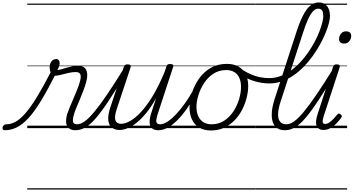

<svg xmlns="http://www.w3.org/2000/svg" viewBox="-220 -1035 2857 1551"><path d="M-181 17Q-193 17 -197 9.5Q-201 2 -199 -7Q-197 -16 -189 -23.5Q-181 -31 -169 -31Q-132 -31 -95 -51Q-58 -71 -16 -118.5Q26 -166 77.5 -250Q129 -334 195 -462L230 -438Q165 -309 111.5 -221Q58 -133 10 -81Q-38 -29 -84.5 -6Q-131 17 -181 17ZM389 17Q360 17 343 5.5Q326 -6 319 -25Q312 -44 314 -67.5Q316 -91 323 -115Q330 -135 342.5 -166Q355 -197 371 -233.5Q387 -270 401.5 -306.5Q416 -343 425 -374Q437 -416 429 -434.5Q421 -453 392 -453Q363 -453 331.5 -445.5Q300 -438 271.5 -430.5Q243 -423 221 -423Q210 -423 201 -431Q192 -439 187 -454Q182 -469 181 -491Q181 -510 187.5 -525Q194 -540 206 -549Q218 -558 235 -558Q247 -558 254.5 -549Q262 -540 262 -526Q262 -517 258.5 -503.5Q255 -490 243 -469Q261 -471 281 -477Q301 -483 322.5 -489Q344 -495 366.5 -499.5Q389 -504 411 -504Q442 -504 460.5 -489.5Q479 -475 483.5 -445.5Q488 -416 476 -372Q468 -342 454 -304.5Q440 -267 424 -229.5Q408 -192 395 -160.5Q382 -129 377 -109Q366 -71 370 -51Q374 -31 402 -31Q412 -31 415.5 -23.5Q419 -16 417.5 -7Q416 2 409 9.5Q402 17 389 17ZM0 486H568V496H0ZM0 -20H568V0H0ZM0 -505H568V-500H0ZM0 -1006H568V-996H0Z M389 17Q378 17 373 9.5Q368 2 369.5 -7Q371 -16 379.5 -23.5Q388 -31 403 -31Q431 -31 464 -54.5Q497 -78 540.5 -130Q584 -182 642 -267Q700 -352 777 -476Q783 -486 792.5 -485Q802 -484 807.5 -476Q813 -468 807 -459Q722 -318 661 -225.5Q600 -133 554 -80Q508 -27 469 -5Q430 17 389 17ZM567 486V496ZM567 -20V0ZM567 -505V-500ZM567 -1006V-996Z M745 15Q709 15 684.5 -3.5Q660 -22 655 -61.5Q650 -101 670 -164L780 -494Q784 -506 790.5 -510.5Q797 -515 810 -515Q827 -515 833 -509Q839 -503 835 -491L725 -160Q711 -119 709.5 -91Q708 -63 720.5 -49Q733 -35 759 -35Q791 -35 832 -58Q873 -81 919.5 -131Q966 -181 1014.5 -261Q1063 -341 1111 -457L1124 -497Q1128 -509 1134 -513.5Q1140 -518 1154 -518Q1170 -518 1176.5 -512.5Q1183 -507 1179 -495L1055 -117Q1040 -71 1043 -51Q1046 -31 1074 -31Q1084 -31 1088 -23.5Q1092 -16 1090.5 -7Q1089 2 1081.5 9.5Q1074 17 1060 17Q1032 17 1016 7Q1000 -3 993.5 -20.5Q987 -38 989 -62.5Q991 -87 1000 -116L1041 -242Q1002 -172 962 -123Q922 -74 883.5 -43.5Q845 -13 810 1Q775 15 745 15ZM568 486H1239V496H568ZM568 -20H1239V0H568ZM568 -505H1239V-500H568ZM568 -1006H1239V-996H568Z M1060 17Q1049 17 1044 9.5Q1039 2 1040.5 -7Q1042 -16 1050.5 -23.5Q1059 -31 1074 -31Q1099 -31 1131 -51Q1163 -71 1198.5 -108Q1234 -145 1270.5 -195.5Q1307 -246 1341 -307Q1346 -316 1355 -315Q1364 -314 1370 -307.5Q1376 -301 1371 -292Q1334 -222 1295 -165Q1256 -108 1216 -67.5Q1176 -27 1137 -5Q1098 17 1060 17ZM1238 486V496ZM1238 -20V0ZM1238 -505V-500ZM1238 -1006V-996Z M1483 19Q1427 19 1388.5 -4.5Q1350 -28 1330.5 -70.5Q1311 -113 1311 -168Q1311 -222 1330 -283Q1349 -344 1386.5 -398Q1424 -452 1480.5 -485.5Q1537 -519 1613 -519Q1668 -519 1706.5 -497Q1745 -475 1765 -434.5Q1785 -394 1785 -340Q1785 -298 1773.5 -249.5Q1762 -201 1738.5 -153.5Q1715 -106 1678.5 -67Q1642 -28 1593.5 -4.5Q1545 19 1483 19ZM1489 -31Q1548 -31 1592.5 -61Q1637 -91 1667 -137.5Q1697 -184 1712 -236Q1727 -288 1727 -333Q1727 -375 1713.5 -405.5Q1700 -436 1673 -452.5Q1646 -469 1607 -469Q1549 -469 1504.5 -440Q1460 -411 1429.5 -365Q1399 -319 1383 -267Q1367 -215 1367 -171Q1367 -129 1381.5 -97Q1396 -65 1423 -48Q1450 -31 1489 -31ZM1239 486H1840V496H1239ZM1239 -20H1840V0H1239ZM1239 -505H1840V-500H1239ZM1239 -1006H1840V-996H1239Z M1955 -361Q1899 -361 1838 -378.5Q1777 -396 1719 -435Q1709 -442 1708 -450Q1707 -458 1712 -464.5Q1717 -471 1724.5 -473Q1732 -475 1740 -470Q1777 -447 1813 -432Q1849 -417 1884.5 -410.5Q1920 -404 1954 -404Q2002 -404 2046 -420.5Q2090 -437 2130 -465.5Q2170 -494 2205 -531.5Q2240 -569 2269 -611Q2298 -653 2321 -696Q2344 -739 2359.5 -779Q2375 -819 2383.5 -853Q2392 -887 2392 -909Q2392 -920 2400 -926Q2408 -932 2419 -932Q2430 -932 2438 -926Q2446 -920 2446 -909Q2446 -884 2436.5 -847Q2427 -810 2409 -766.5Q2391 -723 2365.5 -676.5Q2340 -630 2307.5 -584.5Q2275 -539 2236 -498.5Q2197 -458 2152.5 -427Q2108 -396 2058 -378.5Q2008 -361 1955 -361ZM1841 486H1866V496H1841ZM1841 -20H1866V0H1841ZM1841 -505H1866V-500H1841ZM1841 -1006H1866V-996H1841Z M2080 17Q2030 17 2003 -14Q1976 -45 1975 -102Q1974 -159 1998 -234L2178 -787Q2217 -906 2259 -960.5Q2301 -1015 2355 -1015Q2385 -1015 2405 -1001Q2425 -987 2435 -963.5Q2445 -940 2445 -910Q2445 -898 2437 -891.5Q2429 -885 2418 -885Q2407 -885 2399 -891.5Q2391 -898 2391 -910Q2391 -927 2387.5 -939Q2384 -951 2375 -958Q2366 -965 2351 -965Q2329 -965 2309.5 -945Q2290 -925 2269.5 -881.5Q2249 -838 2226 -765L2050 -224Q2028 -160 2026.5 -117Q2025 -74 2042 -52.5Q2059 -31 2093 -31Q2104 -31 2108.5 -23.5Q2113 -16 2111 -7Q2109 2 2101 9.5Q2093 17 2080 17ZM1865 486H2259V496H1865ZM1865 -20H2259V0H1865ZM1865 -505H2259V-500H1865ZM1865 -1006H2259V-996H1865Z M2081 17Q2070 17 2065 9.5Q2060 2 2061.5 -7Q2063 -16 2071.5 -23.5Q2080 -31 2095 -31Q2123 -31 2156 -54.5Q2189 -78 2232.5 -130Q2276 -182 2334 -267Q2392 -352 2469 -476Q2475 -486 2484.5 -485Q2494 -484 2499.5 -476Q2505 -468 2499 -459Q2414 -318 2353 -225.5Q2292 -133 2246 -80Q2200 -27 2161 -5Q2122 17 2081 17ZM2259 486V496ZM2259 -20V0ZM2259 -505V-500ZM2259 -1006V-996Z M2393 15Q2352 15 2338 -18Q2324 -51 2348 -120L2470 -494Q2474 -506 2480 -510.5Q2486 -515 2499 -515Q2516 -515 2522 -509Q2528 -503 2524 -491L2397 -103Q2385 -67 2386.5 -50.5Q2388 -34 2406 -34Q2423 -34 2440 -45.5Q2457 -57 2473.5 -74.5Q2490 -92 2504 -109Q2511 -117 2516.5 -118Q2522 -119 2529 -113Q2540 -106 2541 -99.5Q2542 -93 2538 -86Q2522 -63 2499.5 -39.5Q2477 -16 2450 -0.5Q2423 15 2393 15ZM2559 -683Q2542 -683 2530.5 -692Q2519 -701 2519 -719Q2519 -743 2534 -762.5Q2549 -782 2577 -782Q2594 -782 2605.5 -773Q2617 -764 2617 -745Q2617 -722 2602 -702.5Q2587 -683 2559 -683ZM2259 486H2584V496H2259ZM2259 -20H2584V0H2259ZM2259 -505H2584V-500H2259ZM2259 -1006H2584V-996H2259Z"/></svg>

Font: Playwrite CA Guides
Style: Regular
Weight: 400
Designer: Veronika Burian, José Scaglione
Foundry: TypeTogether
Version: Version 1.003